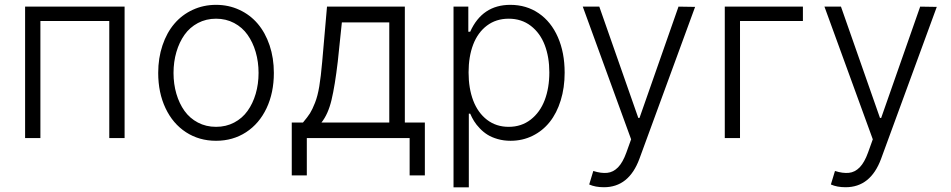

<svg xmlns="http://www.w3.org/2000/svg" viewBox="-20 -573 3948 797"><path d="M84.2 0V-545.5H497.2V0H433.6V-485.8H147.7V0Z M636.7 -270.2Q636.7 -332 654.5 -384.8Q672.2 -437.5 703.7 -474.4Q735.1 -511.4 779.8 -532.1Q824.6 -552.9 876.8 -552.9Q929 -552.9 973.7 -532.1Q1018.5 -511.4 1049.9 -474.4Q1081.3 -437.5 1099.1 -384.8Q1116.8 -332 1116.8 -270.2Q1116.8 -188.2 1086.5 -123.9Q1056.1 -59.7 1001.4 -24.1Q946.7 11.4 876.8 11.4Q806.8 11.4 752.1 -24.1Q697.4 -59.7 667.1 -123.9Q636.7 -188.2 636.7 -270.2ZM801.5 -64.3Q835.2 -46.5 876.8 -46.5Q918.3 -46.5 952.1 -64.3Q985.8 -82 1007.6 -112.6Q1029.5 -143.1 1041.4 -183.6Q1053.3 -224.1 1053.3 -270.2Q1053.3 -316.4 1041.4 -357.1Q1029.5 -397.7 1007.6 -428.6Q985.8 -459.5 951.9 -477.5Q918 -495.4 876.8 -495.4Q835.6 -495.4 801.7 -477.5Q767.8 -459.5 745.9 -428.6Q724.1 -397.7 712.2 -357.1Q700.3 -316.4 700.3 -270.2Q700.3 -224.1 712.2 -183.6Q724.1 -143.1 745.9 -112.6Q767.8 -82 801.5 -64.3Z M1191.1 155.2V-64.3H1237.6Q1256.7 -87 1266.7 -102.6Q1276.6 -118.3 1287.6 -146.3Q1298.7 -174.4 1305.4 -214.8Q1312.1 -255.3 1317.5 -317.1L1337.4 -545.5H1660.5V-64.3H1743.6V155.2H1680.4V0H1253.6V155.2ZM1314.3 -64.3H1595.9V-480.1H1399.1L1382.1 -317.1Q1370.4 -217.7 1356.2 -158.2Q1342 -98.7 1314.3 -64.3Z M1862.6 204.5V-545.5H1924V-441.4H1931.8Q1981.9 -552.9 2098.4 -552.9Q2165.1 -552.9 2216.4 -517.8Q2267.8 -482.6 2295.8 -418.7Q2323.9 -354.8 2323.9 -271.3Q2323.9 -208.8 2307.5 -156.1Q2291.2 -103.3 2261.9 -66.6Q2232.6 -29.8 2190.7 -9.2Q2148.8 11.4 2099.4 11.4Q2071 11.4 2046.2 4.3Q2021.3 -2.8 2003.9 -13.7Q1986.5 -24.5 1971.8 -40Q1957 -55.4 1948 -70Q1938.9 -84.5 1931.8 -101.2H1926.1V204.5ZM1925.1 -272.4Q1925.1 -206.3 1944.4 -155.5Q1963.8 -104.8 2001.8 -75.6Q2039.8 -46.5 2091.6 -46.5Q2144.5 -46.5 2183.2 -76.7Q2221.9 -106.9 2241.1 -157.5Q2260.3 -208.1 2260.3 -272.4Q2260.3 -335.9 2241.3 -385.8Q2222.3 -435.7 2183.6 -465.6Q2144.9 -495.4 2091.6 -495.4Q2039.4 -495.4 2001.4 -466.8Q1963.4 -438.2 1944.2 -388.1Q1925.1 -338.1 1925.1 -272.4Z M2486.9 204.2Q2451.3 204.2 2425.8 192.8L2442.8 136.7Q2475.1 147 2500.4 144.5Q2525.6 142 2545.5 121.6Q2565.3 101.2 2579.9 60.7L2599.8 5.3L2399.1 -545.5H2467.7L2629.6 -83.5H2634.6L2796.5 -545.5L2865.4 -544.4L2634.2 86.3Q2590.6 204.2 2486.9 204.2Z M3312.9 -545.5V-485.8H3051.8V0H2988.6V-545.5Z M3490.1 204.2Q3454.5 204.2 3429 192.8L3446 136.7Q3478.3 147 3503.6 144.5Q3528.8 142 3548.7 121.6Q3568.5 101.2 3583.1 60.7L3603 5.3L3402.3 -545.5H3470.9L3632.8 -83.5H3637.8L3799.7 -545.5L3868.6 -544.4L3637.4 86.3Q3593.8 204.2 3490.1 204.2Z"/></svg>

Font: Inter Light BETA
Style: Regular
Weight: 300
Designer: Rasmus Andersson
Foundry: rsms
Version: Version 3.011;git-f93a4a705